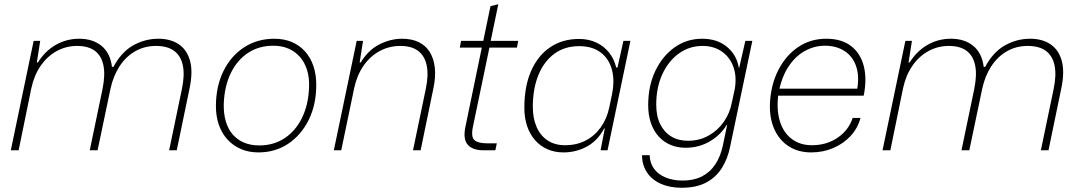

<svg xmlns="http://www.w3.org/2000/svg" viewBox="-20 -710 5100 907"><path d="M31 0 139 -517H170L154 -415H159Q193 -469 243.5 -498Q294 -527 354 -527Q419 -527 460 -493Q501 -459 509 -394H516Q553 -464 609 -495.5Q665 -527 728 -527Q786 -527 825 -500.5Q864 -474 878 -421.5Q892 -369 875 -290L815 0H779L839 -288Q853 -354 844 -399.5Q835 -445 803.5 -469Q772 -493 717 -493Q662 -493 618 -467.5Q574 -442 544.5 -396.5Q515 -351 502 -291L441 0H404L464 -288Q478 -356 468.5 -401.5Q459 -447 428 -470Q397 -493 344 -493Q292 -493 247.5 -468.5Q203 -444 172 -399Q141 -354 128 -293L68 0Z M1201 10Q1155 10 1118 -6Q1081 -22 1054.5 -51Q1028 -80 1014 -120Q1000 -160 1000 -208Q1000 -301 1035 -373Q1070 -445 1132.5 -486Q1195 -527 1276 -527Q1322 -527 1358.5 -511.5Q1395 -496 1421 -467Q1447 -438 1460.5 -398Q1474 -358 1474 -309Q1474 -216 1438.5 -144Q1403 -72 1341.5 -31Q1280 10 1201 10ZM1205 -23Q1273 -23 1325 -57.5Q1377 -92 1407 -154Q1437 -216 1440 -297Q1442 -343 1430.5 -379.5Q1419 -416 1396.5 -441.5Q1374 -467 1342.5 -480.5Q1311 -494 1271 -494Q1203 -494 1151.5 -460Q1100 -426 1070 -364Q1040 -302 1037 -219Q1036 -172 1047 -135.5Q1058 -99 1080 -74Q1102 -49 1133.5 -36Q1165 -23 1205 -23Z M1557 0 1665 -517H1695L1679 -415H1684Q1720 -474 1772.5 -500.5Q1825 -527 1880 -527Q1925 -527 1958 -511Q1991 -495 2010 -464.5Q2029 -434 2034 -390.5Q2039 -347 2027 -291L1967 0H1931L1991 -288Q2005 -354 1996 -399.5Q1987 -445 1956 -469Q1925 -493 1871 -493Q1818 -493 1773 -468.5Q1728 -444 1697 -399Q1666 -354 1653 -293L1592 0Z M2265 0Q2212 0 2189.5 -26.5Q2167 -53 2178 -108L2256 -485H2152L2158 -517H2263L2297 -681L2334 -690L2298 -517H2428L2422 -485H2292L2214 -111Q2204 -62 2222 -47.5Q2240 -33 2280 -33H2327L2320 0Z M2642 10Q2600 10 2566 -5Q2532 -20 2507.5 -48Q2483 -76 2470 -114.5Q2457 -153 2457 -201Q2457 -303 2489.5 -376Q2522 -449 2580 -487.5Q2638 -526 2715 -526Q2761 -526 2797 -509Q2833 -492 2857 -462Q2881 -432 2891 -391H2897L2925 -517H2958L2850 0H2817L2837 -103H2834Q2803 -45 2752 -17.5Q2701 10 2642 10ZM2649 -24Q2704 -24 2746.5 -46Q2789 -68 2818 -108.5Q2847 -149 2858 -202L2870 -259Q2885 -329 2870.5 -381.5Q2856 -434 2816.5 -463Q2777 -492 2716 -492Q2647 -492 2598 -455.5Q2549 -419 2523 -354.5Q2497 -290 2497 -205Q2497 -151 2515 -110Q2533 -69 2567 -46.5Q2601 -24 2649 -24Z M3200 177Q3144 177 3101.5 158Q3059 139 3036 104Q3013 69 3013 23H3049Q3050 60 3069.5 87Q3089 114 3124.5 128.5Q3160 143 3205 143Q3257 143 3295.5 123.5Q3334 104 3359 66.5Q3384 29 3395 -24L3415 -120H3413Q3383 -71 3332 -41.5Q3281 -12 3219 -12Q3179 -12 3146.5 -26Q3114 -40 3090.5 -66.5Q3067 -93 3054.5 -130Q3042 -167 3042 -213Q3042 -304 3075.5 -374.5Q3109 -445 3166.5 -486Q3224 -527 3297 -527Q3369 -527 3415 -488Q3461 -449 3470 -390H3472L3501 -517H3534L3429 -17Q3418 39 3390.5 83Q3363 127 3316.5 152Q3270 177 3200 177ZM3230 -45Q3284 -45 3327.5 -69.5Q3371 -94 3399.5 -135Q3428 -176 3437 -225L3451 -289Q3461 -348 3444.5 -394Q3428 -440 3390 -466.5Q3352 -493 3299 -493Q3236 -493 3186.5 -457Q3137 -421 3108.5 -358.5Q3080 -296 3080 -216Q3080 -161 3099 -123Q3118 -85 3151.5 -65Q3185 -45 3230 -45Z M3812 10Q3751 10 3706.5 -18.5Q3662 -47 3638.5 -98.5Q3615 -150 3617 -219Q3621 -308 3656 -377.5Q3691 -447 3749.5 -487Q3808 -527 3883 -527Q3956 -527 4000.5 -492.5Q4045 -458 4060.5 -397.5Q4076 -337 4060 -258H3656Q3648 -187 3665 -134.5Q3682 -82 3721 -53Q3760 -24 3815 -24Q3885 -24 3937 -59.5Q3989 -95 4008 -153H4045Q4032 -104 3998 -67.5Q3964 -31 3916 -10.5Q3868 10 3812 10ZM3659 -277 3646 -291H4044L4027 -276Q4041 -345 4025.5 -393.5Q4010 -442 3971 -468Q3932 -494 3877 -494Q3828 -494 3783.5 -470Q3739 -446 3706.5 -398Q3674 -350 3659 -277Z M4149 0 4257 -517H4288L4272 -415H4277Q4311 -469 4361.5 -498Q4412 -527 4472 -527Q4537 -527 4578 -493Q4619 -459 4627 -394H4634Q4671 -464 4727 -495.5Q4783 -527 4846 -527Q4904 -527 4943 -500.5Q4982 -474 4996 -421.5Q5010 -369 4993 -290L4933 0H4897L4957 -288Q4971 -354 4962 -399.5Q4953 -445 4921.5 -469Q4890 -493 4835 -493Q4780 -493 4736 -467.5Q4692 -442 4662.5 -396.5Q4633 -351 4620 -291L4559 0H4522L4582 -288Q4596 -356 4586.5 -401.5Q4577 -447 4546 -470Q4515 -493 4462 -493Q4410 -493 4365.5 -468.5Q4321 -444 4290 -399Q4259 -354 4246 -293L4186 0Z"/></svg>

Font: Mona Sans
Style: Italic
Weight: 200
Italic angle: -11.6951°
Designer: Deni Anggara
Foundry: GitHub
Version: Version 2.000